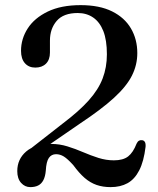

<svg xmlns="http://www.w3.org/2000/svg" viewBox="-20 -734 633 767"><path d="M115 -113.5 93 -133 232.5 -242Q296 -290 334.5 -333Q373 -376 390 -420.5Q407 -465 407 -517Q407 -573.5 392.8 -609.8Q378.5 -646 352.2 -664Q326 -682 290.5 -682Q233.5 -682 206.5 -650.5Q179.5 -619 179.5 -572V-524Q179.5 -495.5 163.8 -479.8Q148 -464 121 -464Q95 -464 79.5 -481.5Q64 -499 64 -531Q64 -579 90.8 -620.5Q117.5 -662 170.8 -687.8Q224 -713.5 302 -713.5Q377.5 -713.5 427.8 -688.5Q478 -663.5 503.2 -620.2Q528.5 -577 528.5 -522Q528.5 -474.5 507 -431.8Q485.5 -389 435.2 -343Q385 -297 297.5 -239ZM49 -50.5Q49 -98 84.2 -128.5Q119.5 -159 185 -159Q218 -159 249.5 -149.2Q281 -139.5 311.8 -126.2Q342.5 -113 373.2 -103.2Q404 -93.5 435 -93.5Q472 -93.5 492 -109.2Q512 -125 525.5 -160Q529.5 -168.5 535 -171.8Q540.5 -175 547 -174Q554.5 -173.5 558.5 -167.2Q562.5 -161 561.5 -147.5Q554.5 -89 536.2 -53.5Q518 -18 489.5 -2.2Q461 13.5 422 13.5Q391 13.5 365.8 4.8Q340.5 -4 318.2 -23.2Q296 -42.5 273 -74Q250 -99.5 235 -108.8Q220 -118 204 -118Q185.5 -118 175.2 -103.2Q165 -88.5 163 -53Q161 -29 153.2 -14.2Q145.5 0.5 132.5 7Q119.5 13.5 101 13.5Q79.5 13.5 64.2 -3.5Q49 -20.5 49 -50.5Z"/></svg>

Font: Fraunces 17pt
Style: Regular
Weight: 400
Version: Version 1.000;[b76b70a41]